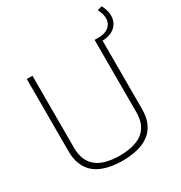

<svg xmlns="http://www.w3.org/2000/svg" viewBox="-197 -995 1085 1148"><g transform="rotate(-30 345.5 -421.5)"><path d="M65 -202V-700H104V-202Q104 -158 116.5 -127Q129 -96 150.5 -76Q172 -56 199.5 -45Q227 -34 258 -29.5Q289 -25 319 -25Q350 -25 380.5 -29.5Q411 -34 438.5 -45Q466 -56 487.5 -76Q509 -96 521 -127Q533 -158 533 -202V-700H572V-202Q572 -150 558 -113.5Q544 -77 519 -53Q494 -29 462 -15.5Q430 -2 393 4Q356 10 319 10Q281 10 244.5 4Q208 -2 175.5 -15.5Q143 -29 118.5 -53Q94 -77 79.5 -113.5Q65 -150 65 -202ZM555 -672V-700H561Q604 -700 629 -719.5Q654 -739 657 -771.5Q660 -804 638 -844L670 -853Q689 -817 691 -785Q693 -753 679.5 -727.5Q666 -702 637 -687Q608 -672 565 -672Z"/></g></svg>

Font: Georama ExtraLight
Style: Regular
Weight: 250
Version: Version 1.001